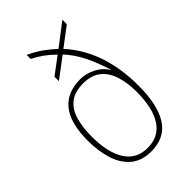

<svg xmlns="http://www.w3.org/2000/svg" viewBox="-230 -849 946 946"><g transform="rotate(-45 243.5 -375.5)"><path d="M243 10Q177 10 136 -25Q95 -60 77 -119Q59 -178 59 -250Q59 -490 248 -490Q286 -490 326 -470Q366 -450 389 -410Q366 -485 338.5 -540Q311 -595 272 -637L166 -557V-588L254 -654Q229 -679 203 -698Q177 -717 145 -733V-761Q184 -743 215.5 -721Q247 -699 277 -671L392 -759V-728L294 -654Q428 -507 428 -264Q428 -129 383 -59.5Q338 10 243 10ZM243 -15Q321 -15 360.5 -75.5Q400 -136 400 -250Q400 -310 385 -359Q370 -408 335.5 -436.5Q301 -465 242 -465Q184 -465 150 -438.5Q116 -412 101.5 -363.5Q87 -315 87 -250Q87 -139 126 -77Q165 -15 243 -15Z"/></g></svg>

Font: Noto Serif Hebrew SemiCondensed Thin
Style: Regular
Weight: 100
Width: 4
Designer: Monotype Design Team
Foundry: Monotype Imaging Inc.
Version: Version 2.004; ttfautohint (v1.8.4.7-5d5b)